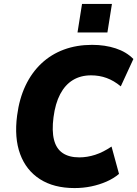

<svg xmlns="http://www.w3.org/2000/svg" viewBox="-20 -944 698 976"><path d="M359 12Q254 12 183.5 -33Q113 -78 82.5 -160.5Q52 -243 67 -357Q78 -442 109.5 -508.5Q141 -575 190.5 -621.5Q240 -668 305 -692Q370 -716 448 -716Q514 -716 568.5 -698Q623 -680 658 -644L594 -505Q559 -534 522 -547.5Q485 -561 443 -561Q390 -561 350.5 -537Q311 -513 286 -465.5Q261 -418 252 -348Q243 -279 254.5 -233.5Q266 -188 298.5 -166Q331 -144 383 -144Q423 -144 463.5 -157Q504 -170 547 -199L585 -60Q558 -37 521.5 -21Q485 -5 444 3.5Q403 12 359 12ZM374 -779 397 -924H549L526 -779Z"/></svg>

Font: Nunito Sans 10pt SemiCondensed Black
Style: Italic
Weight: 900
Width: 4
Italic angle: -9°
Designer: Vernon Adams
Foundry: Vernon Adams
Version: Version 3.101;gftools[0.9.27]